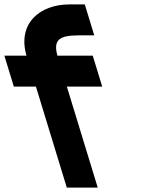

<svg xmlns="http://www.w3.org/2000/svg" viewBox="-252 -799 647 869"><path d="M7.9 -547H97.8H167.8L210.6 -407H140.6H50.6L168.9 -20L190.3 50H50.3L28.9 -20L-89.4 -407H-119.4H-189.4L-232.2 -547H-162.2H-132.2C-174.5 -694.2 -70.3 -779 61.8 -779H131.8L174.6 -639H104.6C15.3 -639 -11.7 -617.8 7.9 -547Z"/></svg>

Font: Nordica Plus
Style: NordicaClassicRgOpObl
Weight: 500
Version: Version 1.01